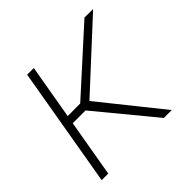

<svg xmlns="http://www.w3.org/2000/svg" viewBox="-139 -662 797 797"><g transform="rotate(-45 259.5 -264.0)"><path d="M158.7 -528.3 67.4 0H28.8L119.6 -528.3ZM505.9 -527.3 207.5 -252H96.7L100.6 -287.6L190.9 -288.1L455.6 -527.8ZM394 0 181.2 -257.8 208.5 -289.1 440.4 0Z"/></g></svg>

Font: Roboto ExtraLight
Style: Italic
Weight: 250
Designer: Christian Robertson
Foundry: Google
Version: Version 3.009; 2024